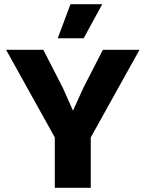

<svg xmlns="http://www.w3.org/2000/svg" viewBox="-20 -898 697 918"><path d="M317 -878 256 -715H380L469 -878ZM647 -660H472L379 -479L329 -369L280 -479L187 -660H9L242 -241V0H414V-241Z"/></svg>

Font: Work Sans
Style: Bold
Weight: 700
Designer: Wei Huang
Foundry: Wei Huang
Version: Version 2.012